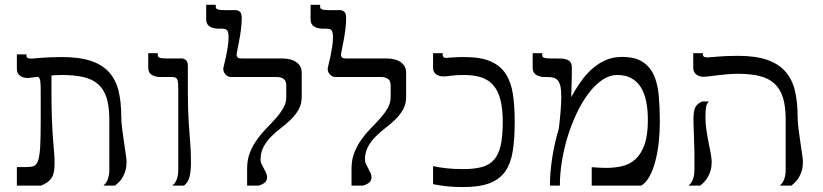

<svg xmlns="http://www.w3.org/2000/svg" viewBox="-20 -757 3355 783"><path d="M496.1 -96.2Q496.1 -77.1 491.7 -62Q487.3 -46.9 480.7 -35.2Q474.1 -23.4 465.6 -14.9Q457 -6.3 449.2 0H401.9Q406.2 -3.9 410.6 -9.3Q415 -14.6 418.2 -22.2Q421.4 -29.8 423.6 -40.3Q425.8 -50.8 425.8 -64.9V-269.5Q425.8 -323.2 414.6 -358.4Q403.3 -393.6 379.6 -414.1Q356 -434.6 319.3 -442.9Q282.7 -451.2 231.9 -451.2Q222.2 -451.2 211.7 -450.7Q201.2 -450.2 189.9 -449.2V-378.9Q189.9 -312.5 191.9 -266.8Q193.8 -221.2 196.3 -189.2Q198.7 -157.2 200.7 -135Q202.6 -112.8 202.6 -93.3Q202.6 -72.3 200 -57.4Q197.3 -42.5 190.7 -32Q184.1 -21.5 173.3 -13.9Q162.6 -6.3 147 0H48.8V-75.7H89.4Q106.9 -75.7 118.2 -80.1Q129.4 -84.5 135.5 -102.5Q141.6 -120.6 143.8 -157.5Q146 -194.3 146 -259.3V-388.2Q146 -412.6 144.3 -425.5Q142.6 -438.5 135.7 -443.8Q120.6 -441.9 112.1 -440.9Q103.5 -439.9 99.1 -439.5Q94.7 -439 93.3 -439Q91.8 -439 91.3 -439Q74.2 -439 61.5 -448.2Q48.8 -457.5 48.8 -476.1V-535.2H87.9V-529.8Q87.9 -524.4 91.8 -521.2Q95.7 -518.1 107.9 -518.1Q110.8 -518.1 121.1 -519Q131.3 -520 147.7 -521.2Q164.1 -522.5 185.5 -523.4Q207 -524.4 231.9 -524.4Q302.7 -524.4 349.6 -509Q396.5 -493.7 424.3 -463.1Q452.1 -432.6 463.4 -386.7Q474.6 -340.8 474.6 -279.8Q474.6 -260.3 478 -233.2Q481.4 -206.1 485.4 -179.2Q489.3 -152.3 492.7 -129.6Q496.1 -106.9 496.1 -96.2Z M758.8 -96.2Q758.8 -58.1 752.7 -35.4Q746.6 -12.7 730.5 0H683.1Q687.5 -3.9 691.9 -9.3Q696.3 -14.6 699.5 -22.2Q702.6 -29.8 704.8 -40.3Q707 -50.8 707 -64.9V-388.2Q707 -406.2 706.3 -417Q705.6 -427.7 702.6 -433.6Q699.7 -439.5 694.1 -441.2Q688.5 -442.9 679.2 -442.9H633.8Q613.3 -442.9 598.9 -451.7Q584.5 -460.4 584.5 -481V-540H623.5V-531.7Q623.5 -528.8 624.8 -526.4Q626 -523.9 629.6 -522.2Q633.3 -520.5 639.9 -519.5Q646.5 -518.6 657.2 -518.6H720.2Q729.5 -518.6 737.8 -512.5Q746.1 -506.3 746.1 -486.8V-378.9Q746.1 -340.8 747.1 -312Q748 -283.2 749.5 -260.3Q751 -237.3 752.4 -218.3Q753.9 -199.2 755.4 -180.7Q756.8 -162.1 757.8 -141.8Q758.8 -121.6 758.8 -96.2Z M1069.3 -34.7Q1069.3 -21 1060.3 -12.9Q1051.3 -4.9 1034.2 0H987.8V-69.8Q987.8 -106.4 999.5 -135.5Q1011.2 -164.6 1029.1 -189.2Q1046.9 -213.9 1067.6 -234.9Q1088.4 -255.9 1106.2 -276.1Q1124 -296.4 1135.7 -317.1Q1147.5 -337.9 1147.5 -361.3V-407.2Q1147.5 -426.8 1137.2 -434.8Q1127 -442.9 1107.9 -442.9H922.4Q916.5 -442.9 910.9 -445.3Q905.3 -447.8 900.9 -452.1Q896.5 -456.5 893.6 -462.6Q890.6 -468.8 890.6 -476.1Q890.6 -480 894 -493.4Q897.5 -506.8 901.4 -525.1Q905.3 -543.5 908.7 -564.7Q912.1 -585.9 912.1 -606Q912.1 -624 907.2 -632.1Q902.3 -640.1 884.3 -640.1H870.1Q849.6 -640.1 835.2 -648.9Q820.8 -657.7 820.8 -678.2V-737.3H859.9V-729Q859.9 -726.1 861.1 -723.6Q862.3 -721.2 866 -719.5Q869.6 -717.8 876.2 -716.8Q882.8 -715.8 893.6 -715.8H939.9Q949.2 -715.8 957.5 -709.7Q965.8 -703.6 965.8 -684.1Q965.8 -661.1 962.6 -636.5Q959.5 -611.8 955.3 -590.3Q951.2 -568.8 948 -553.2Q944.8 -537.6 944.8 -533.2Q944.8 -527.8 948.7 -523.2Q952.6 -518.6 966.3 -518.6H1130.9Q1148.4 -518.6 1162.8 -514.9Q1177.2 -511.2 1188 -503.9Q1198.7 -496.6 1204.6 -485.8Q1210.4 -475.1 1210.4 -460.4V-361.8Q1210.4 -332.5 1198 -310.5Q1185.5 -288.6 1167 -270.3Q1148.4 -252 1126.5 -235.4Q1104.5 -218.8 1085.9 -200Q1067.4 -181.2 1054.9 -158.4Q1042.5 -135.7 1042.5 -105Q1042.5 -97.2 1046.6 -88.4Q1050.8 -79.6 1055.9 -70.3Q1061 -61 1065.2 -51.8Q1069.3 -42.5 1069.3 -34.7Z M1495.1 -34.7Q1495.1 -21 1486.1 -12.9Q1477.1 -4.9 1460 0H1413.6V-69.8Q1413.6 -106.4 1425.3 -135.5Q1437 -164.6 1454.8 -189.2Q1472.7 -213.9 1493.4 -234.9Q1514.2 -255.9 1532 -276.1Q1549.8 -296.4 1561.5 -317.1Q1573.2 -337.9 1573.2 -361.3V-407.2Q1573.2 -426.8 1563 -434.8Q1552.7 -442.9 1533.7 -442.9H1348.1Q1342.3 -442.9 1336.7 -445.3Q1331.1 -447.8 1326.7 -452.1Q1322.3 -456.5 1319.3 -462.6Q1316.4 -468.8 1316.4 -476.1Q1316.4 -480 1319.8 -493.4Q1323.2 -506.8 1327.1 -525.1Q1331.1 -543.5 1334.5 -564.7Q1337.9 -585.9 1337.9 -606Q1337.9 -624 1333 -632.1Q1328.1 -640.1 1310.1 -640.1H1295.9Q1275.4 -640.1 1261 -648.9Q1246.6 -657.7 1246.6 -678.2V-737.3H1285.6V-729Q1285.6 -726.1 1286.9 -723.6Q1288.1 -721.2 1291.7 -719.5Q1295.4 -717.8 1302 -716.8Q1308.6 -715.8 1319.3 -715.8H1365.7Q1375 -715.8 1383.3 -709.7Q1391.6 -703.6 1391.6 -684.1Q1391.6 -661.1 1388.4 -636.5Q1385.3 -611.8 1381.1 -590.3Q1377 -568.8 1373.8 -553.2Q1370.6 -537.6 1370.6 -533.2Q1370.6 -527.8 1374.5 -523.2Q1378.4 -518.6 1392.1 -518.6H1556.6Q1574.2 -518.6 1588.6 -514.9Q1603 -511.2 1613.8 -503.9Q1624.5 -496.6 1630.4 -485.8Q1636.2 -475.1 1636.2 -460.4V-361.8Q1636.2 -332.5 1623.8 -310.5Q1611.3 -288.6 1592.8 -270.3Q1574.2 -252 1552.2 -235.4Q1530.3 -218.8 1511.7 -200Q1493.2 -181.2 1480.7 -158.4Q1468.3 -135.7 1468.3 -105Q1468.3 -97.2 1472.4 -88.4Q1476.6 -79.6 1481.7 -70.3Q1486.8 -61 1491 -51.8Q1495.1 -42.5 1495.1 -34.7Z M1874 -524.4Q1940.4 -524.4 1981 -506.6Q2021.5 -488.8 2043.2 -454.6Q2064.9 -420.4 2072 -371.3Q2079.1 -322.3 2079.1 -259.3Q2079.1 -190.4 2071 -140.4Q2063 -90.3 2040.3 -57.9Q2017.6 -25.4 1976.3 -9.8Q1935.1 5.9 1869.1 5.9Q1850.1 5.9 1834.2 5.1Q1818.4 4.4 1804.2 2.9Q1790 1.5 1775.9 -0.7Q1761.7 -2.9 1746.1 -5.9V-79.6Q1770 -74.2 1800 -70.8Q1830.1 -67.4 1869.1 -67.4Q1913.1 -67.4 1943.8 -75.4Q1974.6 -83.5 1993.9 -104.7Q2013.2 -126 2021.7 -163.3Q2030.3 -200.7 2030.3 -259.3Q2030.3 -312.5 2021 -349.4Q2011.7 -386.2 1992.4 -408.7Q1973.1 -431.2 1943.6 -441.2Q1914.1 -451.2 1874 -451.2Q1840.3 -451.2 1819.8 -448.2Q1799.3 -445.3 1787.6 -445.3Q1771 -445.3 1758.5 -454.1Q1746.1 -462.9 1746.1 -481V-540H1785.2V-534.7Q1785.2 -529.3 1787.6 -525.1Q1790 -521 1799.8 -521Q1807.1 -521 1825.4 -522.7Q1843.8 -524.4 1874 -524.4Z M2259.3 -234.4Q2264.2 -277.3 2266.6 -308.6Q2269 -339.8 2269 -363.3Q2269 -387.7 2265.9 -403.3Q2262.7 -418.9 2255.9 -427.7Q2249 -436.5 2238.5 -439.7Q2228 -442.9 2212.9 -442.9H2201.7Q2181.2 -442.9 2166.7 -451.7Q2152.3 -460.4 2152.3 -481V-540H2191.4V-531.7Q2191.4 -528.8 2192.6 -526.4Q2193.8 -523.9 2197.5 -522.2Q2201.2 -520.5 2207.8 -519.5Q2214.4 -518.6 2225.1 -518.6H2245.6Q2258.3 -518.6 2270.3 -518.1Q2282.2 -517.6 2291.5 -514.2Q2300.8 -510.7 2306.4 -503.4Q2312 -496.1 2312 -482.4Q2312 -473.1 2312 -459.5Q2312 -445.8 2311.5 -429.7Q2311 -413.6 2310.5 -396Q2310.1 -378.4 2309.6 -360.8Q2327.1 -393.6 2347.9 -423.1Q2368.7 -452.6 2393.8 -475.3Q2418.9 -498 2449.2 -511.5Q2479.5 -524.9 2516.6 -524.9Q2569.8 -524.9 2600.8 -504.6Q2631.8 -484.4 2647.2 -449Q2662.6 -413.6 2666.7 -365Q2670.9 -316.4 2670.9 -259.3Q2670.9 -218.8 2666.5 -177.5Q2662.1 -136.2 2652.8 -100.6Q2643.6 -64.9 2629.2 -38.3Q2614.7 -11.7 2594.7 0H2393.1V-75.2Q2407.7 -74.2 2422.4 -73.2Q2437 -72.3 2451.7 -72.3Q2485.4 -72.3 2516.1 -79.1Q2546.9 -85.9 2570.6 -106.9Q2594.2 -127.9 2608.2 -166.5Q2622.1 -205.1 2622.1 -268.1Q2622.1 -310.5 2615 -344.5Q2607.9 -378.4 2592.8 -402.1Q2577.6 -425.8 2554 -438.5Q2530.3 -451.2 2497.6 -451.2Q2465.8 -451.2 2436.3 -431.2Q2406.7 -411.1 2380.9 -377.2Q2355 -343.3 2333.3 -298.1Q2311.5 -252.9 2295.9 -202.9Q2280.3 -152.8 2271.7 -100.6Q2263.2 -48.3 2263.2 0H2222.7Q2222.7 -52.7 2231.9 -112.8Q2241.2 -172.9 2258.8 -232.4Q2258.8 -232.9 2259 -233.2Q2259.3 -233.4 2259.3 -234.4Z M2882.3 -96.2Q2882.3 -77.1 2877.9 -62Q2873.5 -46.9 2866.9 -35.2Q2860.4 -23.4 2851.8 -14.9Q2843.3 -6.3 2835.4 0H2788.1Q2792.5 -3.9 2796.9 -9.3Q2801.3 -14.6 2804.4 -22.2Q2807.6 -29.8 2809.8 -40.3Q2812 -50.8 2812 -64.9V-127Q2812 -132.3 2811.8 -143.8Q2811.5 -155.3 2811 -169.2Q2810.5 -183.1 2810.1 -198.5Q2809.6 -213.9 2809.1 -227.8Q2808.6 -241.7 2808.3 -252.4Q2808.1 -263.2 2808.1 -268.1Q2808.1 -287.1 2809.8 -299.3Q2811.5 -311.5 2815.7 -319.6Q2819.8 -327.6 2826.4 -332.8Q2833 -337.9 2843.3 -343.3H2871.1Q2862.3 -335 2859.6 -321Q2856.9 -307.1 2856.9 -278.3Q2856.9 -253.4 2860.8 -227.1Q2864.7 -200.7 2869.6 -176.3Q2874.5 -151.9 2878.4 -131.1Q2882.3 -110.4 2882.3 -96.2ZM3254.4 -96.2Q3254.4 -77.1 3250 -62Q3245.6 -46.9 3239 -35.2Q3232.4 -23.4 3223.9 -14.9Q3215.3 -6.3 3207.5 0H3160.2Q3164.6 -3.9 3168.9 -9.3Q3173.3 -14.6 3176.5 -22.2Q3179.7 -29.8 3181.9 -40.3Q3184.1 -50.8 3184.1 -64.9V-269.5Q3184.1 -323.2 3172.9 -359.1Q3161.6 -395 3137.9 -416.5Q3114.3 -438 3077.6 -447Q3041 -456.1 2990.2 -456.1Q2968.8 -456.1 2946.8 -454.1Q2924.8 -452.1 2905.8 -450Q2886.7 -447.8 2872.1 -445.8Q2857.4 -443.8 2849.6 -443.8Q2832.5 -443.8 2819.8 -453.1Q2807.1 -462.4 2807.1 -481V-540H2846.2V-534.7Q2846.2 -529.3 2850.1 -526.1Q2854 -522.9 2866.2 -522.9Q2872.6 -522.9 2881.8 -523.9Q2891.1 -524.9 2905.8 -526.1Q2920.4 -527.3 2940.9 -528.3Q2961.4 -529.3 2990.2 -529.3Q3061 -529.3 3107.9 -513.2Q3154.8 -497.1 3182.6 -465.6Q3210.4 -434.1 3221.7 -387.5Q3232.9 -340.8 3232.9 -279.8Q3232.9 -260.3 3236.3 -233.2Q3239.7 -206.1 3243.7 -179.2Q3247.6 -152.3 3251 -129.6Q3254.4 -106.9 3254.4 -96.2Z"/></svg>

Font: Arian AMU Serif
Style: Regular
Weight: 400
Designer: Ruben Hakobyan (Tarumian)
Foundry: Ruben Hakobyan (Tarumian)
Version: Version 1.002